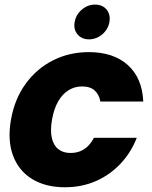

<svg xmlns="http://www.w3.org/2000/svg" viewBox="-20 -787 645 815"><path d="M26.6 -279.2Q42.1 -367.3 89.2 -431.8Q136.2 -496.3 205.6 -531.1Q275 -565.8 356.6 -565.8Q461.9 -565.8 522.9 -510.7Q583.8 -455.5 588.2 -355.9H406Q401.1 -385.3 382.1 -402.7Q363.2 -420.1 328 -420.1Q297.3 -420.1 271.3 -404.2Q245.2 -388.3 227.1 -356.9Q209 -325.4 200.7 -279.2Q192.8 -232.9 200 -201.2Q207.3 -169.6 227.8 -153.6Q248.2 -137.7 278.9 -137.7Q302.4 -137.7 320.9 -145.3Q339.5 -153 353.8 -167.4Q368.2 -181.9 378.4 -202H560.6Q535.1 -137.4 489.9 -90.4Q444.7 -43.3 385.5 -17.7Q326.2 7.9 255.6 7.9Q173.9 7.9 116.8 -26.8Q59.7 -61.5 35.4 -126.3Q11.1 -191.1 26.6 -279.2ZM357.5 -620Q326.7 -620 309 -641.2Q291.3 -662.4 296.9 -693.2Q302.4 -725.1 327.4 -746.3Q352.4 -767.5 383.2 -767.5Q415.1 -767.5 432.5 -746.3Q449.9 -725.1 444.4 -693.2Q438.8 -662.4 414.1 -641.2Q389.3 -620 357.5 -620Z"/></svg>

Font: Poppins Variable
Style: Italic
Weight: 100
Italic angle: -10°
Designer: Jonny Pinhorn
Foundry: Indian Type Foundry
Version: Version 6.000